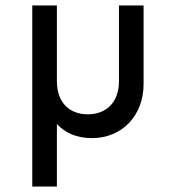

<svg xmlns="http://www.w3.org/2000/svg" viewBox="-20 -495 619 702"><path d="M98 187H188V-42C217 -9 261 10 316 10C427 10 505 -73 505 -188V-475H415V-199C415 -116 364 -77 301 -77C237 -77 188 -117 188 -198V-475H98Z"/></svg>

Font: MV Cash
Style: Regular
Weight: 400
Designer: Rodrigo Fuenzalida
Foundry: fragTYPE
Version: Version 1.100;Glyphs 3.1.2 (3151)